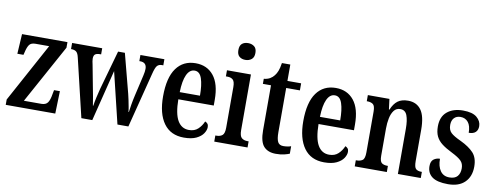

<svg xmlns="http://www.w3.org/2000/svg" viewBox="-63 -1085 3663 1420"><g transform="rotate(10 1768.5 -375.5)"><path d="M18 0V-40L259 -483H156Q124 -483 110.5 -465Q97 -447 88 -407L83 -387H37L46 -536H387V-494L145 -53H276Q309 -53 323.5 -73Q338 -93 345 -138L351 -169H395L390 0Z M482 -437Q475 -469 461.5 -479.5Q448 -490 424 -490H422V-536H648V-490H640Q616 -490 604 -481.5Q592 -473 592 -448Q592 -440 594 -428Q596 -416 599 -404L628 -251Q635 -215 643 -172.5Q651 -130 654 -106H657Q660 -130 668.5 -168.5Q677 -207 685 -237L768 -532H819L896 -237Q901 -218 906 -193Q911 -168 915.5 -144.5Q920 -121 921 -106H924Q927 -130 932.5 -163Q938 -196 947 -235L983 -391Q990 -421 990 -441Q990 -490 941 -490H935V-536H1115V-490H1104Q1081 -490 1068.5 -475.5Q1056 -461 1044 -412L939 0H857L764 -385L668 0H586Z M1357 10Q1257 10 1205 -62Q1153 -134 1153 -264Q1153 -405 1204.5 -476Q1256 -547 1349 -547Q1435 -547 1484.5 -485.5Q1534 -424 1534 -305V-262H1268Q1269 -154 1298.5 -103Q1328 -52 1384 -52Q1426 -52 1452 -76.5Q1478 -101 1492 -135Q1503 -131 1510.5 -122Q1518 -113 1518 -97Q1518 -74 1501.5 -49Q1485 -24 1449.5 -7Q1414 10 1357 10ZM1421 -316Q1421 -396 1405 -444Q1389 -492 1351 -492Q1313 -492 1292 -446.5Q1271 -401 1269 -316Z M1705 -635Q1677 -635 1659.5 -650Q1642 -665 1642 -698Q1642 -732 1659.5 -746.5Q1677 -761 1705 -761Q1732 -761 1751 -746.5Q1770 -732 1770 -698Q1770 -665 1751 -650Q1732 -635 1705 -635ZM1584 0V-46H1593Q1620 -46 1636.5 -59.5Q1653 -73 1653 -117V-421Q1653 -463 1638 -476.5Q1623 -490 1597 -490H1585V-536H1765V-119Q1765 -74 1781.5 -60Q1798 -46 1825 -46H1834V0Z M2047 10Q1988 10 1956.5 -24.5Q1925 -59 1925 -146V-483H1864V-521Q1892 -524 1910.5 -535Q1929 -546 1941 -562Q1953 -577 1961.5 -598.5Q1970 -620 1976 -659H2039V-536H2142V-483H2039V-151Q2039 -101 2050.5 -78.5Q2062 -56 2092 -56Q2123 -56 2150 -65V-9Q2136 -3 2110 3.5Q2084 10 2047 10Z M2410 10Q2310 10 2258 -62Q2206 -134 2206 -264Q2206 -405 2257.5 -476Q2309 -547 2402 -547Q2488 -547 2537.5 -485.5Q2587 -424 2587 -305V-262H2321Q2322 -154 2351.5 -103Q2381 -52 2437 -52Q2479 -52 2505 -76.5Q2531 -101 2545 -135Q2556 -131 2563.5 -122Q2571 -113 2571 -97Q2571 -74 2554.5 -49Q2538 -24 2502.5 -7Q2467 10 2410 10ZM2474 -316Q2474 -396 2458 -444Q2442 -492 2404 -492Q2366 -492 2345 -446.5Q2324 -401 2322 -316Z M2639 0V-46H2645Q2672 -46 2689 -58Q2706 -70 2706 -117V-423Q2706 -467 2689.5 -478.5Q2673 -490 2647 -490H2643V-536H2805L2815 -458H2819Q2838 -504 2867 -525.5Q2896 -547 2944 -547Q3008 -547 3042 -500.5Q3076 -454 3076 -352V-117Q3076 -71 3090 -58.5Q3104 -46 3131 -46H3135V0H2963V-340Q2963 -403 2949 -439.5Q2935 -476 2898 -476Q2868 -476 2850.5 -453Q2833 -430 2825.5 -393.5Q2818 -357 2818 -316V-112Q2818 -69 2833.5 -57.5Q2849 -46 2876 -46H2880V0Z M3340 10Q3259 10 3221 -18Q3183 -46 3183 -98Q3183 -135 3203.5 -150Q3224 -165 3250 -165Q3250 -108 3273.5 -74.5Q3297 -41 3342 -41Q3383 -41 3402 -63Q3421 -85 3421 -123Q3421 -158 3400 -179Q3379 -200 3329 -225Q3282 -248 3252 -271Q3222 -294 3207.5 -324Q3193 -354 3193 -398Q3193 -471 3238 -508.5Q3283 -546 3357 -546Q3428 -546 3461 -518Q3494 -490 3494 -452Q3494 -423 3477 -407Q3460 -391 3426 -391Q3426 -443 3404.5 -469.5Q3383 -496 3347 -496Q3316 -496 3298.5 -477Q3281 -458 3281 -425Q3281 -387 3302.5 -366.5Q3324 -346 3379 -321Q3442 -291 3476 -254.5Q3510 -218 3510 -151Q3510 -77 3466 -33.5Q3422 10 3340 10Z"/></g></svg>

Font: Noto Serif Thai ExtraCondensed SemiBold
Style: Regular
Weight: 600
Width: 2
Designer: Monotype Design Team
Foundry: Monotype Imaging Inc.
Version: Version 2.001; ttfautohint (v1.8.4.7-5d5b)